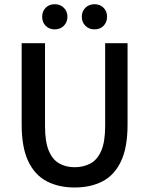

<svg xmlns="http://www.w3.org/2000/svg" viewBox="-20 -854 689 887"><path d="M324.7 12.2Q251.5 12.2 196.3 -16.4Q141.1 -44.9 110.6 -108.9Q80.1 -172.9 80.1 -278.8V-654.3H188V-272Q188 -199.2 205.3 -157.7Q222.7 -116.2 253.7 -98.9Q284.7 -81.5 324.7 -81.5Q365.7 -81.5 397.7 -98.6Q429.7 -115.7 447.8 -157.5Q465.8 -199.2 465.8 -272V-654.3H569.3V-278.8Q569.3 -172.4 538.8 -108.4Q508.3 -44.4 453.4 -16.1Q398.4 12.2 324.7 12.2ZM416.5 -718.3Q391.1 -718.3 374.5 -734.9Q357.9 -751.5 357.9 -776.4Q357.9 -801.8 374.5 -818.1Q391.1 -834.5 416.5 -834.5Q442.4 -834.5 458.5 -818.1Q474.6 -801.8 474.6 -776.4Q474.6 -751.5 458.5 -734.9Q442.4 -718.3 416.5 -718.3ZM232.9 -718.3Q207 -718.3 190.9 -734.9Q174.8 -751.5 174.8 -776.4Q174.8 -801.8 190.9 -818.1Q207 -834.5 232.9 -834.5Q258.3 -834.5 274.9 -818.1Q291.5 -801.8 291.5 -776.4Q291.5 -751.5 274.9 -734.9Q258.3 -718.3 232.9 -718.3Z"/></svg>

Font: Varta Light
Style: Bold
Weight: 700
Version: Version 1.004